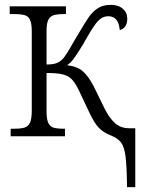

<svg xmlns="http://www.w3.org/2000/svg" viewBox="-20 -562 593 792"><path d="M438 -3Q407 -15 388 -34.5Q369 -54 348 -99L304 -192Q290 -221 275.5 -235.5Q261 -250 237.5 -255.5Q214 -261 172 -261V-103Q172 -71 179 -55.5Q186 -40 200.5 -35.5Q215 -31 244 -31H248V0H24V-31H38Q67 -31 82 -36Q97 -41 104 -56.5Q111 -72 111 -105V-433Q111 -465 104 -480Q97 -495 81.5 -499.5Q66 -504 35 -504H20V-536H252V-504H247Q217 -504 202 -499.5Q187 -495 179.5 -480.5Q172 -466 172 -435V-296Q199 -296 213 -301.5Q227 -307 239 -319Q253 -334 287 -395Q296 -409 305 -425Q332 -471 347 -492.5Q362 -514 383.5 -528Q405 -542 436 -542Q468 -542 486.5 -526Q505 -510 505 -485Q505 -465 496.5 -453Q488 -441 474 -438Q469 -495 427 -495Q402 -495 383.5 -474.5Q365 -454 337 -404Q335 -400 331.5 -395Q328 -390 325 -383Q300 -342 286.5 -323Q273 -304 257 -293Q298 -288 321 -268.5Q344 -249 366 -207L411 -115Q431 -75 454.5 -54Q478 -33 513 -33H538V210H504Q503 125 498 84.5Q493 44 479.5 26Q466 8 438 -3Z"/></svg>

Font: Noto Serif NarrowLight
Style: Regular
Weight: 300
Width: 4
Designer: Monotype Design Team
Foundry: Monotype Imaging Inc.
Version: Version 1.001